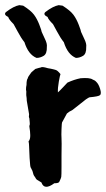

<svg xmlns="http://www.w3.org/2000/svg" viewBox="-52 -686 412 746"><path d="M23 -666 38 -664Q68 -645 80 -629Q92 -613 101 -589.5Q110 -566 110 -562Q116 -548 122 -536Q132 -516 130 -504Q131 -477 117.5 -469Q104 -461 90 -461Q58 -474 43 -522Q30 -538 16 -564.5Q2 -591 1 -592Q-18 -611 -20 -620Q-39 -629 -29 -639Q1 -662 23 -666ZM176 -666 191 -664Q221 -645 233 -629Q245 -613 254 -589.5Q263 -566 263 -562Q269 -548 275 -536Q285 -516 283 -504Q284 -477 270.5 -469Q257 -461 243 -461Q211 -474 196 -522Q183 -538 169 -564.5Q155 -591 154 -592Q135 -611 133 -620Q114 -629 124 -639Q154 -662 176 -666ZM52 -295Q52 -304 50 -316V-323Q51 -330 49 -338Q49 -348 51 -356Q51 -376 56 -382Q56 -387 70 -405Q74 -409 85 -418Q101 -423 107 -424Q111 -428 134 -421Q144 -420 165 -414Q172 -412 183 -398Q181 -394 176.5 -368.5Q172 -343 173 -327Q179 -332 194 -348Q209 -364 210 -365Q236 -377 261 -382Q297 -385 308 -377Q317 -374 322 -368Q331 -360 337 -340.5Q343 -321 336 -316Q330 -311 296 -308Q294 -308 282 -300L230 -259Q214 -251 208 -245Q208 -245 189 -210Q188 -208 187 -184Q186 -160 187 -149.5Q188 -139 187 -82V-39Q187 -4 186 1.5Q185 7 178 21Q175 26 159 26Q120 55 109 23L96 15Q88 11 86 5Q78 -6 78 -8L74 -22L68 -34Q65 -35 63 -72.5Q61 -110 61 -118.5Q61 -127 59 -137Q66 -144 65.5 -161Q65 -178 63 -187.5Q61 -197 63 -199.5Q65 -202 62 -227Q59 -231 61 -242Z"/></svg>

Font: Caveat Brush
Style: Regular
Weight: 400
Designer: Pablo Impallari
Foundry: Creative Lab NY
Version: Version 1.096; ttfautohint (v1.3)